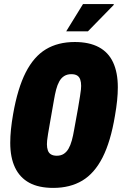

<svg xmlns="http://www.w3.org/2000/svg" viewBox="-20 -905 598 937"><path d="M240 12Q169 12 123 -13Q77 -38 53.5 -87Q30 -136 30 -208Q30 -239 33.5 -273.5Q37 -308 44 -348Q66 -474 105.5 -551.5Q145 -629 204 -664.5Q263 -700 345 -700Q415 -700 462 -675Q509 -650 532 -600.5Q555 -551 555 -479Q555 -448 551.5 -414Q548 -380 541 -340Q520 -214 480.5 -136.5Q441 -59 381.5 -23.5Q322 12 240 12ZM257 -145Q277 -145 291 -154Q305 -163 314.5 -179.5Q324 -196 330.5 -219.5Q337 -243 342 -273Q354 -336 360.5 -375Q367 -414 370.5 -435.5Q374 -457 375 -468Q376 -479 376 -486Q376 -504 371.5 -517Q367 -530 356.5 -536.5Q346 -543 328 -543Q308 -543 293.5 -534Q279 -525 269.5 -508Q260 -491 254 -468Q248 -445 243 -415Q232 -352 225 -312.5Q218 -273 214.5 -251.5Q211 -230 210 -219.5Q209 -209 209 -201Q209 -184 213.5 -171Q218 -158 229 -151.5Q240 -145 257 -145ZM303 -752 385 -885H535V-881L409 -752Z"/></svg>

Font: Archivo ExtraCondensed Black
Style: Italic
Weight: 900
Width: 2
Italic angle: -10°
Designer: Hector Gatti
Foundry: Omnibus-Type
Version: Version 2.001